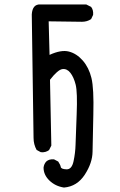

<svg xmlns="http://www.w3.org/2000/svg" viewBox="-20 -717 540 864"><path d="M268 127Q229 121 202.5 95.5Q176 70 176 37Q178 21 188 10Q201 -2 223 0L242 10Q252 25 253.5 34.5Q255 44 279 45Q303 46 311 8.5Q319 -29 320 -66Q321 -103 325 -202.5Q329 -302 320.5 -336Q312 -370 296.5 -389.5Q281 -409 260.5 -406Q240 -403 205 -358L211 -62L201 -42Q186 -30 164 -32L145 -42Q131 -67 131 -96.5Q131 -126 123 -652Q126 -699 162 -697H368L390 -686Q401 -672 399 -650L390 -631Q372 -619 349 -619L199 -621L203 -470Q255 -494 290 -485Q325 -476 352.5 -444.5Q380 -413 391.5 -366Q403 -319 400 -202Q397 -85 396.5 -34.5Q396 16 361.5 69Q327 122 268 127Z"/></svg>

Font: Kosefont JP
Style: Regular
Weight: 400
Designer: Nozomi Seto 瀬戸のぞみ
Version: Version 3.00;June 19, 2020